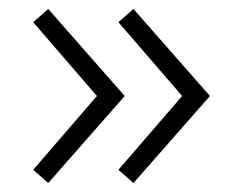

<svg xmlns="http://www.w3.org/2000/svg" viewBox="-20 -463 518 428"><path d="M277.5 -55 244 -84.5 386 -249 244 -413.5 277.5 -443 448 -249ZM87.5 -55 54 -84.5 196 -249 54 -413.5 87.5 -443 258 -249Z"/></svg>

Font: Geologica Cursive Thin
Style: Regular
Weight: 250
Designer: Sindre Bremnes, Frode Helland
Foundry: Monokrom Skriftforlag AS
Version: Version 1.010;gftools[0.9.28]